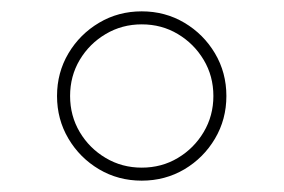

<svg xmlns="http://www.w3.org/2000/svg" viewBox="-20 -757 495 335"><path d="M227.3 -441.8Q186.4 -441.8 152.9 -461.6Q119.3 -481.5 99.4 -515.1Q79.5 -548.7 79.5 -589.5Q79.5 -630.3 99.4 -663.9Q119.3 -697.4 152.9 -717.3Q186.4 -737.2 227.3 -737.2Q268.1 -737.2 301.7 -717.3Q335.2 -697.4 355.1 -663.9Q375 -630.3 375 -589.5Q375 -548.7 355.1 -515.1Q335.2 -481.5 301.7 -461.6Q268.1 -441.8 227.3 -441.8ZM227.3 -464.5Q262.1 -464.5 290.3 -481.4Q318.5 -498.2 335.4 -526.6Q352.3 -555 352.3 -589.5Q352.3 -624.3 335.4 -652.5Q318.5 -680.8 290.3 -697.6Q262.1 -714.5 227.3 -714.5Q192.8 -714.5 164.4 -697.6Q136 -680.8 119.1 -652.5Q102.3 -624.3 102.3 -589.5Q102.3 -555 119.1 -526.6Q136 -498.2 164.4 -481.4Q192.8 -464.5 227.3 -464.5Z"/></svg>

Font: Inter Thin BETA
Style: Regular
Weight: 100
Designer: Rasmus Andersson
Foundry: rsms
Version: Version 3.011;git-f93a4a705